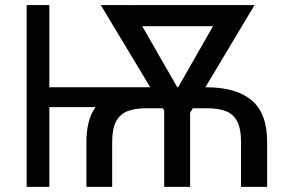

<svg xmlns="http://www.w3.org/2000/svg" viewBox="-20 -727 1175 747"><path d="M611.2 -310.1H160.9V-387.4H611.2ZM172 0H83.6V-707.2H172ZM316.3 0V-174.7Q316.3 -250.7 343.6 -297.7Q370.9 -344.6 422.8 -366Q474.8 -387.4 551.1 -387.4H783.1Q898.1 -387.4 958.7 -337.2Q1019.3 -286.9 1019.3 -174.7V0H917.8V-174.7Q917.8 -225.1 903.3 -253.8Q888.8 -282.5 859.6 -294.2Q830.5 -305.9 783.1 -305.9H551.1Q504.5 -305.9 475.3 -294.2Q446.1 -282.5 431.3 -253.8Q416.4 -225.1 416.4 -174.7V0ZM860.5 -625H487.6V-707.2H860.5ZM855.7 -707.2H970.3L717.5 -284.5H654.7L636.7 -323.9ZM708.6 -319.8 687.8 -284.5H626.4L372.2 -707.2H486.2ZM719.6 0H618.8V-372.2H719.6Z"/></svg>

Font: Pretendard Variable
Style: Regular
Weight: 400
Designer: Base glyphs from Inter by Rasmus Andersson; Hangul glyphs from Noto Sans CJK(Source Han Sans) by Jang Soo-young and Kang
Foundry: Kil Hyung-jin
Version: Version 1.100;FEAKit 1.0